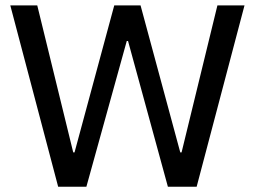

<svg xmlns="http://www.w3.org/2000/svg" viewBox="-20 -707 964 727"><path d="M667.5 -129.9 803.2 -686.5H905.8L724.6 0H615.7L464.8 -551.8H460L307.1 0H200.2L19 -686.5H121.1L257.3 -129.9H262.2L412.6 -686.5H512.2L662.6 -129.9Z"/></svg>

Font: Estedad-FD Medium
Style: Regular
Weight: 500
Designer: Amin Abedi
Version: Version 7.3